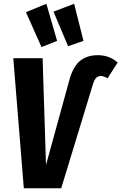

<svg xmlns="http://www.w3.org/2000/svg" viewBox="-20 -1003 647 1023"><path d="M227.1 -982.9 284.2 -785.2 201.2 -752 118.2 -938ZM375 -982.9 424.8 -785.2 342.8 -756.8 265.1 -940.9ZM106.9 0 50.8 -692.9H207L225.1 -124L347.2 -567.9Q366.2 -643.6 403.6 -676.3Q440.9 -709 502 -709Q562.5 -709 606.9 -669.9L553.2 -585.9Q531.2 -598.1 518.1 -598.1Q502.4 -598.1 492.7 -588.4Q482.9 -578.6 476.1 -557.1L306.2 0Z"/></svg>

Font: Fira Sans Compressed
Style: Bold Italic
Weight: 700
Width: 3
Italic angle: -8°
Designer: Carrois Corporate & Edenspiekermann AG
Foundry: Carrois Corporate GbR & Edenspiekermann AG
Version: Version 4.203;PS 004.203;hotconv 1.0.88;makeotf.lib2.5.64775